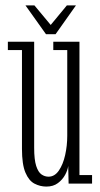

<svg xmlns="http://www.w3.org/2000/svg" viewBox="-20 -677 370 708"><path d="M151 11Q128 11 107.2 0.2Q86.5 -10.5 73.8 -40.5Q61 -70.5 61 -128V-492.5H9V-523H106V-132Q106 -88 113.5 -65Q121 -42 133 -33.8Q145 -25.5 159 -25.5Q181.5 -25.5 197 -48Q212.5 -70.5 220.2 -105Q228 -139.5 228 -176.5V-492.5H176.5V-523H273V-31.5H319.5V0H233L231.5 -65Q229.5 -49.5 220 -32Q210.5 -14.5 193.5 -1.8Q176.5 11 151 11ZM149.5 -551 74 -657H107L167 -585L226.5 -657H260L185 -551Z"/></svg>

Font: Imbue Thin 10pt ExtraLight
Style: Regular
Weight: 250
Version: Version 1.102